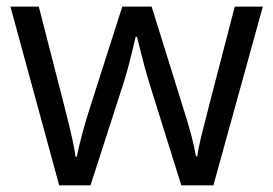

<svg xmlns="http://www.w3.org/2000/svg" viewBox="-20 -555 818 575"><path d="M522.9 0 424.8 -314Q415.5 -342.8 390.1 -444.8H386.2Q366.7 -359.4 352.1 -313L251 0H157.2L11.2 -535.2H96.2Q147.9 -333.5 175 -228Q202.1 -122.6 206.1 -85.9H210Q215.3 -113.8 227.3 -158Q239.3 -202.1 248 -228L346.2 -535.2H434.1L529.8 -228Q557.1 -144 566.9 -86.9H570.8Q572.8 -104.5 581.3 -141.1Q589.8 -177.7 683.1 -535.2H767.1L619.1 0Z"/></svg>

Font: Samim FD
Style: FD
Weight: 400
Foundry: DejaVu fonts team - Redesigned by Saber Rastikerdar
Version: Version 4.00 December 17, 2020